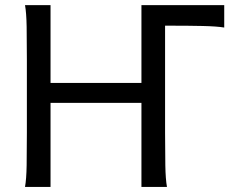

<svg xmlns="http://www.w3.org/2000/svg" viewBox="-20 -733 926 753"><path d="M627.4 -212.4Q627.4 -140.1 628.4 -84.7Q629.4 -29.3 634.8 0H534.7V-329.6H178.2V0H78.1Q83.5 -29.3 84.5 -84.7Q85.4 -140.1 85.4 -212.4V-500.5Q85.4 -572.8 84.5 -628.2Q83.5 -683.6 78.1 -712.9H178.2V-407.7H534.7V-712.9H859.4V-625Q830.1 -629.9 774.4 -631.1Q718.8 -632.3 646.5 -632.3H627.4Z"/></svg>

Font: Andika Compact
Style: Regular
Weight: 400
Designer: Victor Gaultney, Annie Olsen, Julie Remington, Don Collingsworth, Eric Hays, Becca Hirsbrunner
Foundry: SIL International
Version: Version 5.000 ; LnSpcTght